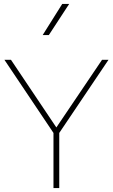

<svg xmlns="http://www.w3.org/2000/svg" viewBox="-20 -953 572 973"><path d="M497.1 -649.9 265.6 -307.1 35.6 -649.9H2.4L251 -279.3V0H280.3V-279.3L529.8 -649.9ZM295.4 -933.1 196.3 -775.4H227.5L330.6 -933.1Z"/></svg>

Font: Estedad VF
Style: Regular
Weight: 100
Designer: Amin Abedi
Version: Version 7.3